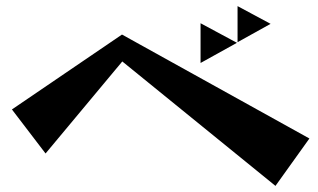

<svg xmlns="http://www.w3.org/2000/svg" viewBox="-20 -709 1040 628"><path d="M380 -508 129 -207 19 -351 379 -596 992 -256 881 -101ZM636 -633 755 -569 636 -503ZM757 -689 865 -631 757 -571Z"/></svg>

Font: Tiejili SC
Style: Regular
Weight: 400
Designer: Buernia
Foundry: Ershou Xiaoxi Press
Version: Version 1.100